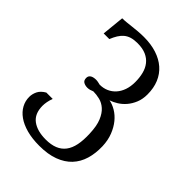

<svg xmlns="http://www.w3.org/2000/svg" viewBox="-215 -629 938 938"><g transform="rotate(45 254.5 -160.0)"><path d="M450.2 -8.8Q451.7 39.6 439.7 79.6Q427.7 119.6 400.9 148.2Q374 176.8 331.8 192.6Q289.6 208.5 230.5 208.5Q180.2 208.5 142.1 198Q104 187.5 78.4 169.2Q52.7 150.9 39.6 126.5Q26.4 102.1 26.4 74.2Q26.4 53.7 36.1 33.9Q45.9 14.2 70.8 0H114.7Q108.4 17.1 105.7 31.7Q103 46.4 103 59.6Q103.5 113.8 137.7 139.2Q171.9 164.6 230.5 164.6Q267.1 164.6 293 154.1Q318.8 143.6 335 122.3Q351.1 101.1 357.7 68.6Q364.3 36.1 362.3 -8.3Q360.4 -59.6 347.4 -90.6Q334.5 -121.6 315.4 -138.4Q296.4 -155.3 273.4 -160.9Q250.5 -166.5 229 -166.5Q220.2 -162.6 211.9 -160.4Q203.6 -158.2 195.8 -158.2Q180.2 -158.2 168.9 -164.8Q157.7 -171.4 157.7 -188.5Q157.7 -196.3 161.1 -201.7Q164.6 -207 170.2 -210.2Q175.8 -213.4 183.1 -214.8Q190.4 -216.3 198.2 -216.3Q206.1 -216.3 213.4 -214.6Q220.7 -212.9 227.5 -211.4Q252.4 -211.4 273.2 -220.5Q293.9 -229.5 309.3 -246.6Q324.7 -263.7 333.3 -288.1Q341.8 -312.5 341.8 -343.3Q341.8 -374 335.2 -400.1Q328.6 -426.3 313.7 -445.3Q298.8 -464.4 274.7 -475.1Q250.5 -485.8 215.8 -485.8Q191.4 -485.8 173.8 -480.5Q156.2 -475.1 143.6 -464.4Q130.9 -453.6 121.3 -438.2Q111.8 -422.9 103.5 -402.3H64.5L76.2 -518.6Q90.3 -518.6 106 -520.3Q121.6 -522 139.2 -523.9Q156.7 -525.9 175.8 -527.6Q194.8 -529.3 215.8 -529.3Q265.1 -529.3 304.2 -516.6Q343.3 -503.9 370.6 -480Q397.9 -456.1 412.4 -421.4Q426.8 -386.7 426.8 -342.8Q426.8 -310.5 416.3 -284.9Q405.8 -259.3 389.6 -240.5Q373.5 -221.7 353.8 -209.5Q334 -197.3 315.9 -191.4Q338.4 -187.5 361.8 -173.6Q385.3 -159.7 404.3 -136.5Q423.3 -113.3 436 -81.1Q448.7 -48.8 450.2 -8.8Z"/></g></svg>

Font: Arian AMU Serif
Style: Regular
Weight: 400
Designer: Ruben Hakobyan (Tarumian)
Foundry: Ruben Hakobyan (Tarumian)
Version: Version 1.002